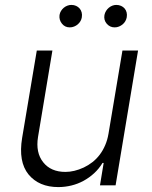

<svg xmlns="http://www.w3.org/2000/svg" viewBox="-20 -750 617 777"><path d="M69.6 -192.1 128.9 -545.5H192.1L133.9 -196Q123.6 -132.5 154.8 -93.4Q185.7 -54.3 244.7 -54.3Q280.5 -54.3 318.9 -72.1Q337.7 -81 354.2 -93.9Q370.7 -106.9 383.7 -124.1Q396.7 -141.3 405.7 -162.5Q414.8 -183.6 419 -208.5L475.5 -545.5H538.7L447.8 0H384.6L399.5 -90.6H394.9Q380.7 -67.1 361 -49Q341.3 -30.9 318.2 -18.3Q295.1 -5.7 269 0.7Q242.9 7.1 215.9 7.1Q137.8 7.1 95.5 -44Q53.6 -95.5 69.6 -192.1ZM402.7 -689.3Q404.5 -698.2 409.1 -705.6Q413.7 -713.1 420.3 -718.6Q426.8 -724.1 434.7 -727.1Q442.5 -730.1 450.6 -730.1Q461.3 -730.1 470 -726.2Q478.7 -722.3 484.4 -715.6Q490.1 -708.8 492.4 -699.8Q494.7 -690.7 492.9 -680Q491.5 -671.9 487.2 -664.4Q483 -657 476.4 -651.5Q469.8 -646 461.6 -642.6Q453.5 -639.2 443.9 -639.2Q424.7 -639.2 411.9 -654.1Q399.1 -669 402.7 -689.3ZM220.9 -689.3Q222.3 -698.2 226.9 -705.6Q231.5 -713.1 238.1 -718.6Q244.7 -724.1 252.7 -727.1Q260.7 -730.1 268.8 -730.1Q279.5 -730.1 288 -726.2Q296.5 -722.3 302.2 -715.7Q307.9 -709.2 310.4 -699.9Q312.9 -690.7 311.1 -680Q310 -672.2 305.8 -664.8Q301.5 -657.3 294.9 -651.6Q288.4 -646 280 -642.6Q271.7 -639.2 262.1 -639.2Q242.5 -639.2 230.5 -654.5Q218.4 -669.7 220.9 -689.3Z"/></svg>

Font: Inter P Light
Style: Italic
Weight: 300
Italic angle: 9.39999°
Designer: Rasmus Andersson
Foundry: rsms
Version: Version 3.018;git-588b23468